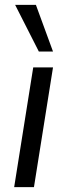

<svg xmlns="http://www.w3.org/2000/svg" viewBox="-20 -766 275 786"><path d="M38 0 116 -490H197L119 0ZM139 -555 42 -746H127L197 -555Z"/></svg>

Font: Nunito Sans 10pt SemiCondensed
Style: Italic
Weight: 400
Width: 4
Italic angle: -9°
Designer: Vernon Adams
Foundry: Vernon Adams
Version: Version 3.101;gftools[0.9.27]